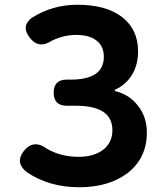

<svg xmlns="http://www.w3.org/2000/svg" viewBox="-20 -774 677 808"><path d="M313 14Q186 14 92 -50Q43 -89 79 -137Q121 -191 179 -147Q238 -114 311 -114Q374 -114 413 -143Q453 -173 453 -226Q453 -329 300 -329H261Q206 -329 206 -384Q206 -439 261 -439H278Q417 -439 417 -535Q417 -581 384 -605Q354 -627 301 -627Q247 -627 197 -602Q142 -566 104 -617Q68 -665 114 -699Q200 -754 306 -754Q427 -754 494 -702Q561 -650 561 -558Q561 -502 536 -460Q510 -417 463 -396V-391Q523 -377 559 -331Q598 -283 598 -216Q598 -108 516 -45Q437 14 313 14Z"/></svg>

Font: GenSenRounded TW B
Style: Regular
Weight: 700
Version: Version 1.501;PS 1;hotconv 16.6.51;makeotf.lib2.5.65220